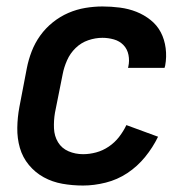

<svg xmlns="http://www.w3.org/2000/svg" viewBox="-20 -562 590 594"><path d="M237 12Q204 12 173 6.5Q142 1 115.5 -13.5Q89 -28 69.5 -51.5Q50 -75 41.5 -104.5Q33 -134 33.5 -166.5Q34 -199 40 -231L63 -351Q68 -377 78 -403Q88 -429 104.5 -452Q121 -475 143.5 -493Q166 -511 191.5 -522Q217 -533 244 -537.5Q271 -542 297 -542Q324 -542 351 -538.5Q378 -535 402 -525.5Q426 -516 446 -500Q466 -484 477.5 -462Q489 -440 492.5 -413Q496 -386 491 -359L489 -352H376L377 -356Q381 -374 377.5 -392Q374 -410 362 -422.5Q350 -435 332.5 -440Q315 -445 297 -445Q275 -445 253 -437.5Q231 -430 214 -413.5Q197 -397 187.5 -375.5Q178 -354 174 -333L150 -213Q146 -189 147 -165Q148 -141 159.5 -122Q171 -103 192 -94Q213 -85 237 -85Q257 -85 277.5 -90.5Q298 -96 316.5 -108.5Q335 -121 348.5 -138.5Q362 -156 371 -175L469 -139Q453 -106 429 -76.5Q405 -47 374 -26.5Q343 -6 307 3Q271 12 237 12Z"/></svg>

Font: Lode Term
Style: Bold Italic
Weight: 700
Italic angle: -11°
Monospace: yes
Designer: Belleve Invis
Foundry: Belleve Invis
Version: Version 29.2.0